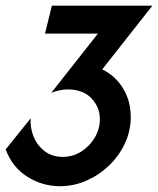

<svg xmlns="http://www.w3.org/2000/svg" viewBox="-27 -645 558 678"><path d="M184.7 12.5Q122.2 12.5 69.1 -21.2Q16 -54.9 -6.9 -117.4L81.2 -227.1Q79.2 -193.1 92 -161.8Q104.9 -130.6 131.2 -110.8Q157.6 -91 194.4 -91Q230.6 -91 260.4 -110.1Q290.3 -129.2 308 -159.7Q325.7 -190.3 325.7 -223.6Q325.7 -266.7 295.8 -297.9Q266 -329.2 212.5 -329.2Q185.4 -329.2 154.2 -317.4L318.8 -526.4H131.9L156.2 -625H511.1L334 -400Q379.9 -377.8 407.3 -333.3Q434.7 -288.9 434.7 -231.9Q434.7 -182.6 414.2 -138.9Q393.8 -95.1 358.7 -61.1Q323.6 -27.1 278.8 -7.3Q234 12.5 184.7 12.5Z"/></svg>

Font: Afacad SemiBold
Style: Italic
Weight: 600
Italic angle: -14°
Designer: Kristian Moeller
Foundry: Dicotype
Version: Version 1.000